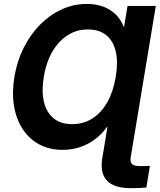

<svg xmlns="http://www.w3.org/2000/svg" viewBox="-20 -758 819 985"><path d="M779.3 -727.5 658.7 0H513.7L531.2 -106.9H528.8Q491.2 -53.2 432.1 -21.2Q373 10.7 300.8 10.7Q233.4 10.7 181.6 -17.1Q129.9 -44.9 96.7 -95.2Q63.5 -145.5 52 -213.6Q40.5 -281.7 53.7 -362.8Q66.9 -443.4 101.1 -512Q135.3 -580.6 185.3 -631.1Q235.4 -681.6 296.4 -709.7Q357.4 -737.8 424.8 -737.8Q496.6 -737.8 545.4 -706.1Q594.2 -674.3 613.8 -621.6H616.7L634.3 -727.5ZM349.1 -121.1Q409.2 -121.1 455.1 -150.9Q501 -180.7 531.2 -235.1Q561.5 -289.6 573.7 -363.8Q586.4 -437.5 574.2 -492.2Q562 -546.9 525.9 -576.9Q489.7 -606.9 430.2 -606.9Q373 -606.9 326.7 -577.1Q280.3 -547.4 248.5 -492.7Q216.8 -438 204.6 -363.3Q192.4 -288.1 205.8 -233.9Q219.2 -179.7 255.9 -150.4Q292.5 -121.1 349.1 -121.1ZM652.3 207.5Q565.4 207.5 528.8 168.7Q492.2 129.9 504.9 52.2L513.7 0H658.7L650.4 49.3Q646.5 72.8 657.2 83.5Q668 94.2 697.3 94.2Q710.4 94.2 724.9 93.8Q739.3 93.3 749 92.8L731 204.1Q716.3 205.6 696.3 206.5Q676.3 207.5 652.3 207.5Z"/></svg>

Font: Inter 24pt
Style: Bold Italic
Weight: 700
Italic angle: -9.3988°
Version: Version 4.001;git-66647c0bb